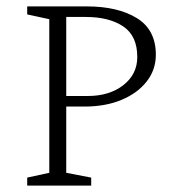

<svg xmlns="http://www.w3.org/2000/svg" viewBox="-20 -580 559 600"><path d="M65 0V-25L134 -40V-520L65 -535V-560H251Q348 -560 407.5 -523.5Q467 -487 467 -409Q467 -362 438.5 -325.5Q410 -289 360 -268Q310 -247 244 -247H187V-40L265 -25V0ZM187 -527V-280H254Q322 -280 365.5 -314Q409 -348 409 -402Q409 -468 365 -497.5Q321 -527 248 -527Z"/></svg>

Font: Spectral SC ExtraLight
Style: Regular
Weight: 275
Designer: Jean-Baptiste Levee
Foundry: Production Type
Version: Version 2.001